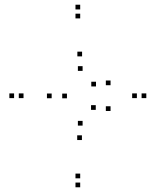

<svg xmlns="http://www.w3.org/2000/svg" viewBox="-20 -772 660 814"><path d="M330.2 -471.5V-491.5H310.2V-471.5ZM387 -405.5V-425.5H367V-405.5ZM448.7 -410.7V-430.7H428.7V-410.7ZM328 -533V-553H308V-533ZM199 -355.5V-375.5H179V-355.5ZM327.3 -178.3V-198.3H307.3V-178.3ZM448.7 -301.5V-321.5H428.7V-301.5ZM386 -306.2V-326.2H366V-306.2ZM330.2 -239.5V-259.5H310.2V-239.5ZM263.8 -355.2V-375.2H243.8V-355.2ZM320 -732V-752H300V-732ZM39.7 -356V-376H19.7V-356ZM320 22V2H300V22ZM600.3 -356V-376H580.3V-356ZM320 -16V-36H300V-16ZM79.7 -356V-376H59.7V-356ZM320 -694V-714H300V-694ZM560.3 -356V-376H540.3V-356Z"/></svg>

Font: Monaspace Krypton Dots Var
Style: Regular
Weight: 400
Designer: Riley Cran and the Lettermatic Team
Version: Version 1.100 (Monaspace Krypton Dots)